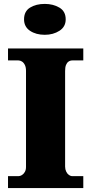

<svg xmlns="http://www.w3.org/2000/svg" viewBox="-20 -962 466 982"><path d="M21 0V-61H74Q83 -61 92 -66.5Q101 -72 107 -82.5Q113 -93 113 -108V-600Q113 -618 107 -630Q101 -642 92 -647.5Q83 -653 74 -653H21V-714H406V-653H351Q339 -653 330.5 -647Q322 -641 317.5 -629.5Q313 -618 313 -599V-110Q313 -96 318.5 -84.5Q324 -73 332.5 -67Q341 -61 351 -61H406V0ZM209 -784Q164 -784 133.5 -804.5Q103 -825 103 -863Q103 -904 133.5 -923Q164 -942 209 -942Q252 -942 284 -923Q316 -904 316 -863Q316 -825 284 -804.5Q252 -784 209 -784Z"/></svg>

Font: Noto Serif Kannada Black
Style: Regular
Weight: 900
Version: Version 2.003